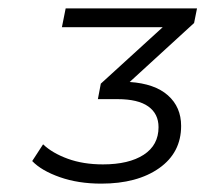

<svg xmlns="http://www.w3.org/2000/svg" viewBox="-20 -762 491 459"><path d="M222 -323Q167 -323 123 -338.5Q79 -354 57 -377L83 -417Q105 -396 142 -382.5Q179 -369 226 -369Q288 -369 323.5 -392Q359 -415 359 -458Q359 -490 334.5 -507.5Q310 -525 261 -525H214L221 -562L369 -697H128L137 -742H451L444 -707L290 -566Q350 -562 381.5 -534Q413 -506 413 -461Q413 -397 360.5 -360Q308 -323 222 -323Z"/></svg>

Font: Montserrat
Style: Italic
Weight: 400
Italic angle: -11.3°
Designer: Julieta Ulanovsky
Foundry: Julieta Ulanovsky
Version: Version 9.000; ttfautohint (v1.8.4.7-5d5b)